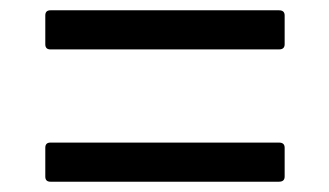

<svg xmlns="http://www.w3.org/2000/svg" viewBox="-20 -516 640 373"><path d="M78 -163Q68 -163 68 -173V-229Q68 -239 78 -239H522Q533 -239 533 -229V-173Q533 -163 522 -163ZM78 -420Q68 -420 68 -430V-486Q68 -496 78 -496H522Q533 -496 533 -486V-430Q533 -420 522 -420Z"/></svg>

Font: LINE Seed Sans
Style: Regular
Weight: 400
Designer: LINE VX Design & Dalton Maag Ltd & Sandoll Inc
Foundry: Dalton Maag Ltd
Version: Version 1.003